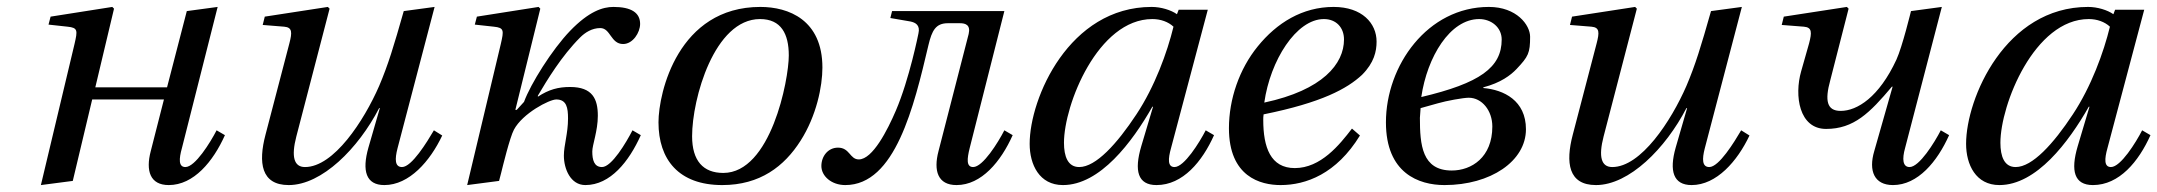

<svg xmlns="http://www.w3.org/2000/svg" viewBox="-20 -522 6225 554"><path d="M98 12 190 0 246 -235H453L415 -86C400 -29 413 12 467 12C539 12 595 -56 629 -132L605 -146C587 -111 543 -40 515 -40C495 -40 496 -63 505 -95L608 -502L519 -490L462 -270H255L309 -497L304 -502L126 -474L120 -451L175 -445C205 -442 204 -434 195 -395Z M738 -450 800 -445C824 -443 823 -428 815 -397L746 -133C725 -53 733 12 813 12C909 12 1014 -94 1074 -210H1076L1043 -96C1024 -29 1036 12 1089 12C1161 12 1221 -57 1256 -131L1232 -146C1212 -112 1168 -40 1140 -40C1119 -40 1119 -63 1127 -94L1234 -502L1145 -490C1116 -388 1100 -335 1074 -274C1030 -173 943 -40 860 -40C828 -40 820 -70 835 -128L931 -497L926 -502L744 -474Z M1328 12 1420 0 1426 -23C1430 -39 1451 -126 1463 -148C1488 -195 1565 -235 1585 -235C1615 -235 1619 -211 1619 -180C1619 -137 1607 -103 1607 -73C1607 -35 1626 12 1669 12C1741 12 1795 -56 1829 -132L1805 -146C1787 -111 1745 -40 1717 -40C1694 -40 1689 -61 1689 -85C1689 -104 1705 -144 1705 -188C1705 -236 1690 -271 1625 -271C1591 -271 1564 -264 1532 -243V-246C1558 -290 1600 -360 1654 -414C1668 -428 1688 -441 1712 -441C1742 -441 1742 -395 1778 -395C1806 -395 1827 -428 1827 -453C1827 -485 1802 -502 1750 -502C1719 -502 1679 -489 1625 -433C1573 -379 1511 -280 1492 -228L1471 -205H1467L1539 -497L1534 -502L1356 -474L1350 -451L1405 -445C1435 -442 1434 -434 1425 -395Z M1880 -169C1880 -62 1938 12 2064 12C2173 12 2243 -42 2290 -116C2336 -188 2353 -273 2353 -327C2353 -465 2255 -502 2174 -502C1937 -502 1880 -255 1880 -169ZM1977 -129C1977 -237 2041 -467 2173 -467C2234 -467 2256 -424 2256 -362C2256 -291 2204 -23 2067 -23C2009 -23 1977 -58 1977 -129Z M2350 -43C2350 -14 2379 12 2419 12C2563 12 2617 -214 2659 -392C2669 -434 2680 -455 2715 -455H2750C2766 -455 2781 -450 2775 -424L2688 -86C2673 -29 2686 12 2740 12C2812 12 2868 -56 2902 -132L2878 -146C2860 -111 2816 -40 2788 -40C2768 -40 2770 -63 2778 -95L2878 -490H2554L2549 -470L2607 -460C2621 -457 2636 -450 2630 -425C2630 -425 2604 -294 2565 -203C2541 -147 2498 -62 2458 -62C2432 -62 2432 -96 2398 -96C2369 -96 2350 -71 2350 -43Z M2951 -107C2951 -47 2979 12 3047 12C3154 12 3247 -112 3305 -214H3307L3273 -100C3252 -29 3263 12 3317 12C3393 12 3449 -56 3483 -132L3459 -146C3441 -111 3397 -40 3369 -40C3349 -40 3350 -63 3359 -95L3465 -494H3381L3376 -481C3359 -493 3330 -502 3303 -502C3065 -502 2951 -239 2951 -107ZM3050 -110C3050 -220 3148 -467 3305 -467C3329 -467 3351 -459 3366 -445C3348 -371 3312 -272 3259 -192C3203 -107 3142 -40 3094 -40C3061 -40 3050 -71 3050 -110Z M3526 -152C3526 -12 3617 12 3675 12C3748 12 3836 -20 3904 -131L3881 -151C3845 -104 3791 -37 3716 -37C3646 -37 3625 -97 3625 -176C3625 -181 3625 -185 3626 -192C3794 -226 3867 -266 3910 -306C3945 -341 3952 -374 3952 -402C3952 -455 3910 -502 3828 -502C3738 -502 3664 -456 3609 -388C3556 -323 3526 -236 3526 -152ZM3628 -226C3645 -347 3720 -467 3800 -467C3835 -467 3858 -443 3858 -408C3858 -338 3797 -262 3628 -226Z M3979 -169C3979 -22 4074 12 4148 12C4281 12 4383 -57 4383 -149C4383 -232 4319 -263 4260 -268V-270C4310 -283 4339 -305 4356 -323C4390 -359 4395 -369 4395 -416C4395 -450 4356 -502 4276 -502C4099 -502 3979 -333 3979 -169ZM4077 -182C4077 -189 4079 -202 4079 -210L4129 -224C4153 -231 4202 -240 4218 -240C4256 -240 4286 -203 4286 -157C4286 -68 4226 -30 4169 -30C4083 -30 4077 -104 4077 -182ZM4081 -242C4098 -358 4164 -467 4248 -467C4283 -467 4313 -443 4313 -408C4313 -327 4250 -282 4081 -242Z M4510 -450 4572 -445C4596 -443 4595 -428 4587 -397L4518 -133C4497 -53 4505 12 4585 12C4681 12 4786 -94 4846 -210H4848L4815 -96C4796 -29 4808 12 4861 12C4933 12 4993 -57 5028 -131L5004 -146C4984 -112 4940 -40 4912 -40C4891 -40 4891 -63 4899 -94L5006 -502L4917 -490C4888 -388 4872 -335 4846 -274C4802 -173 4715 -40 4632 -40C4600 -40 4592 -70 4607 -128L4703 -497L4698 -502L4516 -474Z M5121 -450 5185 -445C5209 -443 5208 -428 5200 -397L5177 -316C5157 -246 5171 -150 5249 -150C5329 -150 5375 -196 5439 -272H5441L5388 -86C5371 -29 5388 12 5442 12C5514 12 5570 -56 5604 -132L5580 -146C5562 -111 5518 -40 5490 -40C5470 -40 5468 -63 5477 -95L5583 -502L5494 -490C5494 -490 5469 -387 5452 -350C5402 -242 5339 -202 5291 -202C5251 -202 5245 -232 5261 -290L5314 -497L5309 -502L5127 -474Z M5653 -107C5653 -47 5681 12 5749 12C5856 12 5949 -112 6007 -214H6009L5975 -100C5954 -29 5965 12 6019 12C6095 12 6151 -56 6185 -132L6161 -146C6143 -111 6099 -40 6071 -40C6051 -40 6052 -63 6061 -95L6167 -494H6083L6078 -481C6061 -493 6032 -502 6005 -502C5767 -502 5653 -239 5653 -107ZM5752 -110C5752 -220 5850 -467 6007 -467C6031 -467 6053 -459 6068 -445C6050 -371 6014 -272 5961 -192C5905 -107 5844 -40 5796 -40C5763 -40 5752 -71 5752 -110Z"/></svg>

Font: Heuristica
Style: Italic
Weight: 400
Italic angle: -13°
Version: Version 1.0.1